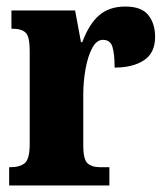

<svg xmlns="http://www.w3.org/2000/svg" viewBox="-20 -568 508 588"><path d="M8 0V-56H12Q41 -56 56 -68.5Q71 -81 71 -128V-412Q71 -456 58.5 -468Q46 -480 19 -480H15V-536H210L228 -439H232Q253 -495 284 -521.5Q315 -548 364 -548Q413 -548 434 -522Q455 -496 455 -455Q455 -406 421 -383.5Q387 -361 331 -361Q331 -402 324.5 -424Q318 -446 295 -446Q276 -446 262.5 -421Q249 -396 242 -357Q235 -318 235 -277V-123Q235 -79 248.5 -67.5Q262 -56 285 -56H315V0Z"/></svg>

Font: Noto Serif Thai ExtraCondensed Black
Style: Regular
Weight: 900
Width: 2
Designer: Monotype Design Team
Foundry: Monotype Imaging Inc.
Version: Version 2.002; ttfautohint (v1.8.4.7-5d5b)